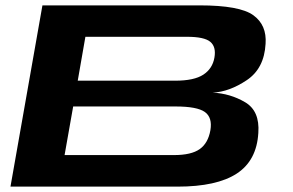

<svg xmlns="http://www.w3.org/2000/svg" viewBox="-20 -695 1092 715"><path d="M19 0 138 -675H723Q873 -675 923.5 -638.2Q974 -601.5 969 -532Q964 -440 899 -396.5Q834 -353 772 -350Q837 -347 892.5 -314.5Q948 -282 942 -200Q936 -97 861.5 -48.5Q787 0 641 0ZM220.5 -117.5H627.5Q692.5 -117.5 723.8 -139.8Q755 -162 763.5 -210Q771.5 -257.5 742.8 -278Q714 -298.5 633.5 -298.5H252.5ZM269.5 -394.5H632Q703 -394.5 737.2 -417Q771.5 -439.5 778.5 -480.5Q785.5 -520.5 763.2 -539.2Q741 -558 676 -558H298Z"/></svg>

Font: Anybody UltraExpanded SemiBold
Style: Italic
Weight: 600
Width: 9
Italic angle: -10°
Designer: Tyler Finck
Foundry: Etcetera Type Company
Version: Version 1.010; ttfautohint (v1.8.3) -l 8 -r 50 -G 200 -x 14 